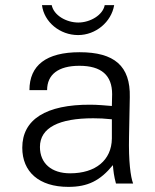

<svg xmlns="http://www.w3.org/2000/svg" viewBox="-20 -717 606 750"><path d="M417 -176C416 -91 353 -40 254 -40C181 -40 136 -79 136 -143C136 -219 212 -255 344 -255C368 -255 389 -254 417 -251ZM67 -140C67 -46 132 13 247 13C323 13 371 -11 421 -72C423 -49 425 -29 433 0H500C490 -26 482 -87 484 -182L487 -337C490 -460 426 -513 291 -513C161 -513 95 -462 95 -365H164C164 -426 208 -460 290 -460C376 -460 418 -423 418 -349L417 -303C394 -305 359 -308 334 -308C159 -309 67 -250 67 -140ZM144 -697C152 -631 214 -580 285 -580C354 -580 415 -631 426 -697H389C382 -658 332 -629 286 -629C239 -629 190 -657 182 -697Z"/></svg>

Font: Perun Light
Style: Regular
Weight: 300
Foundry: Copyright (c) Stefan Peev, Context Ltd, 2016
Version: Version 1.089